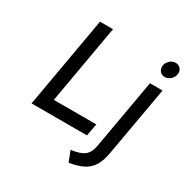

<svg xmlns="http://www.w3.org/2000/svg" viewBox="-205 -888 1242 1280"><g transform="rotate(30 416.0 -248.0)"><path d="M85 0 208 -700H308L202 -94.5H529L511.5 0ZM496.5 219 465 138Q538.5 128.5 568.2 103.2Q598 78 606.5 29L701.5 -511H798.5L703.5 27Q692.5 90 668 128.8Q643.5 167.5 602 188.2Q560.5 209 496.5 219ZM765.5 -596Q743.5 -596 729.5 -610.8Q715.5 -625.5 715.5 -646Q715.5 -664.5 725.2 -680.2Q735 -696 750 -705.5Q765 -715 781.5 -715Q804.5 -715 818.5 -700.8Q832.5 -686.5 832.5 -665.5Q832.5 -646.5 823 -630.8Q813.5 -615 798 -605.5Q782.5 -596 765.5 -596Z"/></g></svg>

Font: Overpass Medium
Style: Italic
Weight: 500
Italic angle: -10°
Designer: Delve Withrington, Dave Bailey, Thomas Jockin
Foundry: Delve Fonts LLC
Version: Version 4.000